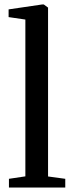

<svg xmlns="http://www.w3.org/2000/svg" viewBox="-20 -839 326 859"><path d="M93.5 -50V-751.5L18.5 -762.5V-797L168.5 -819H176L195 -805V-49.5L272 -39V0H20V-39Z"/></svg>

Font: Merriweather 60pt
Style: Regular
Weight: 400
Version: Version 2.100